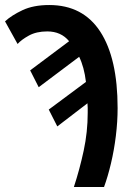

<svg xmlns="http://www.w3.org/2000/svg" viewBox="-33 -744 539 764"><path d="M261 0Q284 -70 300 -144.5Q316 -219 316 -295Q316 -305 316 -314.5Q316 -324 315 -333L195 -241L161 -308L309 -418Q302 -477 282 -518L121 -397L87 -464L242 -580Q210 -619 155 -619Q112 -619 82 -602.5Q52 -586 37 -569L-13 -659Q13 -683 56.5 -703.5Q100 -724 163 -724Q297 -724 366 -618Q435 -512 435 -314Q435 -260 428 -203Q421 -146 408.5 -93.5Q396 -41 381 0Z"/></svg>

Font: Noto Sans Condensed SemiBold
Style: Regular
Weight: 600
Width: 3
Designer: Monotype Design Team
Foundry: Monotype Imaging Inc.
Version: Version 2.013; ttfautohint (v1.8.4.7-5d5b)